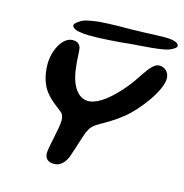

<svg xmlns="http://www.w3.org/2000/svg" viewBox="-109 -833 905 944"><g transform="rotate(15 343.5 -361.0)"><path d="M252 -645C298 -643.5 409.5 -651 460.5 -657.5C514.5 -661.5 612 -667 649.5 -679.5C673 -689 688.5 -698.5 686.5 -710C681.5 -722.5 666.5 -728.5 644 -731C615 -735.5 511.5 -728 455.5 -727.5C412.5 -727.5 340 -727 282.5 -722.5C242.5 -717.5 205.5 -712 190 -699C162 -682 160 -671.5 171 -662C182 -651 209 -646 252 -645ZM249.5 10C278.5 10 303.5 -12 316.5 -48.5C331.5 -91 348.5 -150 359.5 -178C372.5 -207 381 -217.5 413.5 -236.5C445.5 -254.5 485 -277 525.5 -309.5C586.5 -358.5 676.5 -475 676.5 -538.5C676.5 -568.5 655.5 -591.5 624.5 -591.5C603 -591.5 582 -569.5 550.5 -522.5C524 -479.5 480.5 -424 434 -383.5C398.5 -353 362 -332 330.5 -332C270.5 -332 237 -402.5 230.5 -482C226 -512.5 227 -549.5 223 -574.5C215 -595 203.5 -602 182 -602C129.5 -602 91.5 -525.5 91.5 -456.5C91.5 -399.5 107.5 -345.5 140 -310.5C159 -287.5 185.5 -269 212 -248C225.5 -237.5 230 -223.5 230 -206.5C230 -164 201.5 -65 201.5 -33.5C201.5 -4.5 218.5 10 249.5 10Z"/></g></svg>

Font: Gluten
Style: Italic
Weight: 400
Italic angle: -13°
Designer: Tyler Finck
Foundry: Etcetera Type Company
Version: Version 0.920